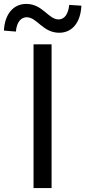

<svg xmlns="http://www.w3.org/2000/svg" viewBox="-70 -959 435 979"><path d="M101 0H193V-733H101ZM232 -792C298 -792 341 -844 345 -930L283 -934C278 -886 258 -860 229 -860C176 -860 148 -939 64 -939C-2 -939 -46 -887 -50 -803L11 -798C15 -846 37 -871 66 -871C119 -871 148 -792 232 -792Z"/></svg>

Font: Noto Sans HK
Style: Regular
Weight: 400
Designer: Ryoko NISHIZUKA 西塚涼子 (kana, bopomofo & ideographs); Paul D. Hunt (Latin, Greek & Cyrillic); Sandoll Communications 산돌커뮤니
Foundry: Adobe
Version: Version 2.004;hotconv 1.0.118;makeotfexe 2.5.65603